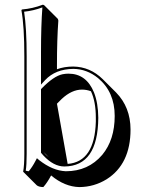

<svg xmlns="http://www.w3.org/2000/svg" viewBox="-20 -718 600 805"><path d="M162.1 -81.1Q167.5 -74.7 172.4 -69.3Q178.7 -63 184.6 -58.6ZM361.3 -335.4Q343.3 -342.3 323.7 -342.3Q280.8 -342.3 238.8 -303.2Q229.5 -294.4 218.8 -283.2L263.7 -30.8Q377 -39.6 381.8 -208Q381.8 -216.3 381.8 -224.1Q381.8 -292 361.3 -335.4ZM218.8 -427.7Q249.5 -439 287.1 -439Q357.9 -438 410.6 -386.2L466.8 -330.1Q526.9 -268.6 527.3 -175.3Q527.3 -29.8 426.8 33.7Q374.5 65.9 312.5 66.4Q251 64.9 194.3 17.6Q178.2 47.9 161.6 66.4Q142.1 65.9 133.8 58.6L77.1 2Q82 -25.4 82 -73.2V-481.9Q82 -608.4 69.8 -674.8L71.8 -678.2Q117.7 -682.1 159.2 -698.2Q163.6 -697.8 165.5 -695.8L222.2 -639.2Q224.1 -635.7 224.6 -631.3Q218.8 -552.7 218.8 -443.4ZM151.9 -500Q151.9 -609.4 157.7 -687Q120.1 -672.9 81.1 -668.9Q91.8 -599.1 91.8 -481.9V-73.2Q91.8 -25.9 87.9 -2.4Q93.8 -0.5 100.6 0Q115.7 -18.1 128.9 -43.5L134.8 -54.7L144.5 -46.4Q200.7 -2.4 255.9 0Q350.1 0 408.7 -68.8Q460.9 -131.8 460.9 -231.9Q460.9 -332.5 391.1 -390.6Q344.2 -428.7 287.1 -429.2Q212.4 -428.2 169.4 -382.3L151.9 -363.3ZM154.3 -74.7 151.9 -77.6V-344.2L154.8 -347.2Q205.1 -398.9 242.2 -406.7Q254.4 -409.2 267.1 -409.2Q341.8 -409.2 374 -330.6Q391.6 -286.1 392.1 -224.1Q390.6 -21 250 -20Q204.6 -20 161.6 -66.4Q157.2 -70.8 154.3 -74.7Z"/></svg>

Font: Linux Biolinum Shadow O
Style: Regular
Weight: 400
Designer: Philipp H. Poll
Foundry: Philipp H. Poll
Version: Version 1.0.4